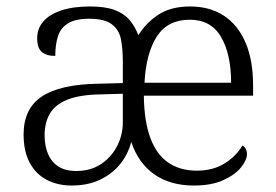

<svg xmlns="http://www.w3.org/2000/svg" viewBox="-20 -564 855 594"><path d="M201 10Q160 10 126 -7Q92 -24 72.5 -59.5Q53 -95 53 -148Q53 -228 109.5 -265.5Q166 -303 283 -305L360 -307V-372Q360 -411 354.5 -441Q349 -471 326.5 -488.5Q304 -506 256 -506Q213 -506 190 -491.5Q167 -477 159 -451Q151 -425 151 -391Q123 -391 109 -403.5Q95 -416 95 -446Q95 -475 113.5 -497Q132 -519 169 -531.5Q206 -544 258 -544Q306 -544 335 -533Q364 -522 381 -502Q398 -482 408 -455Q433 -495 471.5 -519.5Q510 -544 568 -544Q629 -544 672.5 -515.5Q716 -487 739.5 -432.5Q763 -378 763 -299V-268H425Q426 -189 445 -137.5Q464 -86 500.5 -61Q537 -36 589 -36Q639 -36 675 -58.5Q711 -81 730 -114Q736 -111 740 -104Q744 -97 744 -87Q744 -69 725.5 -46Q707 -23 670.5 -6.5Q634 10 580 10Q507 10 457.5 -24.5Q408 -59 386 -125Q376 -86 351 -55.5Q326 -25 288.5 -7.5Q251 10 201 10ZM216 -35Q260 -35 292 -56Q324 -77 342 -111.5Q360 -146 360 -186V-274L292 -272Q226 -271 188 -255.5Q150 -240 134 -212Q118 -184 118 -145Q118 -113 128.5 -88Q139 -63 160.5 -49Q182 -35 216 -35ZM695 -308Q695 -396 664 -449.5Q633 -503 567 -503Q499 -503 465.5 -451.5Q432 -400 427 -308Z"/></svg>

Font: Noto Serif Hebrew Light
Style: Regular
Weight: 300
Version: Version 2.003